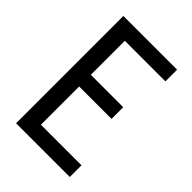

<svg xmlns="http://www.w3.org/2000/svg" viewBox="-215 -832 930 930"><g transform="rotate(45 250.0 -367.5)"><path d="M70 0V-735H438V-655H160V-422H382V-342H160V-80H438V0Z"/></g></svg>

Font: Iosevka Fixed Medium
Style: Regular
Weight: 500
Monospace: yes
Designer: Belleve Invis
Foundry: Belleve Invis
Version: Version 32.3.0